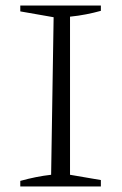

<svg xmlns="http://www.w3.org/2000/svg" viewBox="-20 -671 439 691"><path d="M53 0V-20Q82 -28 109.5 -33.5Q137 -39 164 -42L173 -609L53 -630V-651H343V-632Q318 -625 290 -619.5Q262 -614 232 -611V-42L343 -23V0Z"/></svg>

Font: Piazzolla Thin ExtraLight
Style: Regular
Weight: 250
Version: Version 2.005